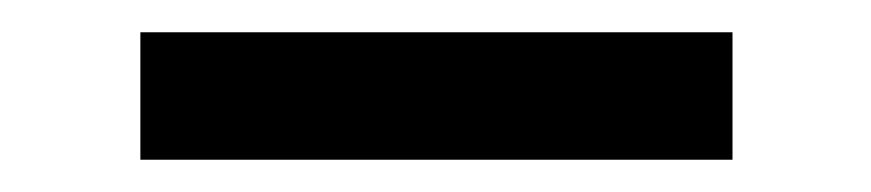

<svg xmlns="http://www.w3.org/2000/svg" viewBox="-20 -724 540 119"><path d="M67 -625V-704H434V-625Z"/></svg>

Font: Nunito Sans 7pt SemiExpanded Medium
Style: Regular
Weight: 500
Width: 6
Designer: Vernon Adams
Foundry: Vernon Adams
Version: Version 3.101;gftools[0.9.27]